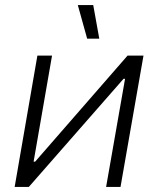

<svg xmlns="http://www.w3.org/2000/svg" viewBox="-20 -740 625 760"><path d="M38 0H94L469 -428H475L400 0H457L548 -520H485L119 -100H113L186 -520H128ZM325 -587H373L349 -720H288Z"/></svg>

Font: Fixel Text 20240404 Light
Style: Italic
Weight: 300
Width: 4
Italic angle: -10°
Designer: AlfaBravo + MacPaw
Foundry: Kyrylo Tkachov, Marchela Mozhyna, Serhii Makarenko, Maria Weinstein, Zakhar Kryvoshyya
Version: Version 1.211;Glyphs 3.2 (3225)